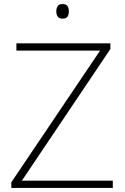

<svg xmlns="http://www.w3.org/2000/svg" viewBox="-20 -928 617 948"><path d="M537 0H36V-28L474 -678H61V-714H525V-686L88 -36H537ZM288 -908Q307 -908 313.5 -898Q320 -888 320 -872Q320 -856 313.5 -846Q307 -836 288 -836Q272 -836 265 -846Q258 -856 258 -872Q258 -888 265 -898Q272 -908 288 -908Z"/></svg>

Font: Noto Sans Lao Looped ExtraLight
Style: Regular
Weight: 200
Designer: Mark Frömberg, Ben Mitchell
Foundry: The Fontpad Ltd
Version: Version 1.002; ttfautohint (v1.8.4.7-5d5b)